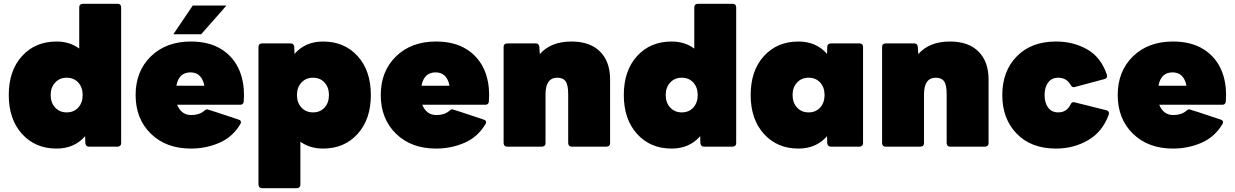

<svg xmlns="http://www.w3.org/2000/svg" viewBox="-20 -770 6483 1008"><path d="M277 10Q165 10 95.5 -67Q26 -144 26 -271Q26 -399 95.5 -475.5Q165 -552 277 -552Q346 -552 396 -515V-732Q396 -749 414 -750H598Q615 -750 616 -732V-18Q616 -2 598 0H447Q431 0 428 -18L427 -55Q370 10 277 10ZM330 -180Q368 -180 391 -205.5Q414 -231 414 -271Q414 -311 391 -336.5Q368 -362 330 -362Q293 -362 269.5 -336.5Q246 -311 246 -271Q246 -231 269.5 -205.5Q293 -180 330 -180Z M1053 -320Q1039 -390 980 -390Q919 -390 906 -320ZM982 10Q852 10 772 -68Q692 -146 692 -271Q692 -396 772 -474Q852 -552 982 -552Q1078 -552 1142.5 -511.5Q1207 -471 1237 -400Q1261 -342 1261 -271Q1261 -254 1259.5 -237Q1258 -220 1241 -220H910Q932 -166 984 -166Q1025 -166 1051 -187Q1059 -196 1068 -196Q1072 -196 1233 -142Q1245 -138 1245 -129Q1245 -124 1242 -119Q1202 -51 1132 -20.5Q1062 10 982 10ZM1036 -590H890L992 -741H1169Z M1539 218H1355Q1339 218 1337 200V-524Q1337 -541 1355 -542H1506Q1523 -542 1525 -524L1526 -487Q1583 -552 1676 -552Q1788 -552 1857.5 -475.5Q1927 -399 1927 -271Q1927 -144 1857.5 -67Q1788 10 1676 10Q1607 10 1557 -26V200Q1557 216 1539 218ZM1623 -180Q1661 -180 1684 -205.5Q1707 -231 1707 -271Q1707 -311 1684 -336.5Q1661 -362 1623 -362Q1586 -362 1562.5 -336.5Q1539 -311 1539 -271Q1539 -231 1562.5 -205.5Q1586 -180 1623 -180Z M2269 10Q2139 10 2059 -68Q1979 -146 1979 -271Q1979 -396 2059 -474Q2139 -552 2269 -552Q2365 -552 2429.5 -511.5Q2494 -471 2524 -400Q2548 -342 2548 -271Q2548 -254 2546.5 -237Q2545 -220 2528 -220H2197Q2219 -166 2271 -166Q2312 -166 2338 -187Q2346 -196 2355 -196Q2359 -196 2520 -142Q2532 -138 2532 -129Q2532 -124 2529 -119Q2489 -51 2419 -20.5Q2349 10 2269 10ZM2340 -320Q2326 -390 2267 -390Q2206 -390 2193 -320Z M3165 0H2981Q2965 0 2963 -18V-275Q2963 -324 2949.5 -343Q2936 -362 2906 -362Q2844 -362 2844 -274V-18Q2844 -2 2826 0H2642Q2626 0 2624 -18V-524Q2624 -541 2642 -542H2793Q2810 -542 2811.5 -523.5Q2813 -505 2814 -486Q2872 -552 2980 -552Q3078 -552 3130.5 -499Q3183 -446 3183 -353V-18Q3183 -2 3165 0Z M3506 10Q3394 10 3324.5 -67Q3255 -144 3255 -271Q3255 -399 3324.5 -475.5Q3394 -552 3506 -552Q3575 -552 3625 -515V-732Q3625 -749 3643 -750H3827Q3844 -750 3845 -732V-18Q3845 -2 3827 0H3676Q3660 0 3657 -18L3656 -55Q3599 10 3506 10ZM3559 -180Q3597 -180 3620 -205.5Q3643 -231 3643 -271Q3643 -311 3620 -336.5Q3597 -362 3559 -362Q3522 -362 3498.5 -336.5Q3475 -311 3475 -271Q3475 -231 3498.5 -205.5Q3522 -180 3559 -180Z M4172 10Q4060 10 3990.5 -67Q3921 -144 3921 -271Q3921 -399 3990.5 -475.5Q4060 -552 4172 -552Q4265 -552 4322 -487Q4323 -506 4323 -523.5Q4323 -541 4342 -542H4493Q4510 -542 4511 -524V-18Q4511 -2 4493 0H4342Q4326 0 4323 -18L4322 -55Q4265 10 4172 10ZM4225 -180Q4263 -180 4286 -205.5Q4309 -231 4309 -271Q4309 -311 4286 -336.5Q4263 -362 4225 -362Q4188 -362 4164.5 -336.5Q4141 -311 4141 -271Q4141 -231 4164.5 -205.5Q4188 -180 4225 -180Z M5152 0H4968Q4952 0 4950 -18V-275Q4950 -324 4936.5 -343Q4923 -362 4893 -362Q4831 -362 4831 -274V-18Q4831 -2 4813 0H4629Q4613 0 4611 -18V-524Q4611 -541 4629 -542H4780Q4797 -542 4798.5 -523.5Q4800 -505 4801 -486Q4859 -552 4967 -552Q5065 -552 5117.5 -499Q5170 -446 5170 -353V-18Q5170 -2 5152 0Z M5524 10Q5394 10 5318 -68Q5242 -146 5242 -271Q5242 -396 5318 -474Q5394 -552 5524 -552Q5615 -552 5687.5 -511Q5760 -470 5791 -378L5792 -370Q5792 -359 5779 -355Q5621 -312 5618 -312Q5607 -312 5601 -324Q5579 -362 5536 -362Q5501 -362 5482.5 -336.5Q5464 -311 5464 -271Q5464 -231 5482.5 -205.5Q5501 -180 5536 -180Q5580 -180 5600 -221Q5606 -234 5617 -234L5789 -191Q5802 -187 5802 -176L5801 -168Q5768 -78 5692.5 -34Q5617 10 5524 10Z M6138 10Q6008 10 5928 -68Q5848 -146 5848 -271Q5848 -396 5928 -474Q6008 -552 6138 -552Q6234 -552 6298.5 -511.5Q6363 -471 6393 -400Q6417 -342 6417 -271Q6417 -254 6415.5 -237Q6414 -220 6397 -220H6066Q6088 -166 6140 -166Q6181 -166 6207 -187Q6215 -196 6224 -196Q6228 -196 6389 -142Q6401 -138 6401 -129Q6401 -124 6398 -119Q6358 -51 6288 -20.5Q6218 10 6138 10ZM6209 -320Q6195 -390 6136 -390Q6075 -390 6062 -320Z"/></svg>

Font: YamahaIndonesia935. App Black
Style: Regular
Weight: 900
Designer: Dalton Maag Ltd
Foundry: Dalton Maag Ltd
Version: Version 1.002; January 01, 2024; Regular/Italic